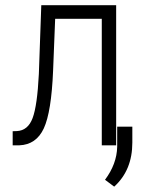

<svg xmlns="http://www.w3.org/2000/svg" viewBox="-20 -548 547 724"><path d="M418 -528.3V0H363.8V-477.1H188L180.2 -281.2Q173.8 -126 145.3 -64.2Q116.7 -2.4 52.7 0H27.8V-53.2L43.5 -53.7Q85.4 -55.7 103 -102.8Q120.6 -149.9 126.5 -269L135.7 -528.3ZM410.6 155.8 376 129.9Q420.4 70.3 421.9 5.9V-70.3H479V-10.3Q479 93.8 410.6 155.8Z"/></svg>

Font: Roboto Condensed Light
Style: Regular
Weight: 300
Designer: Google
Version: Version 2.134; 2016